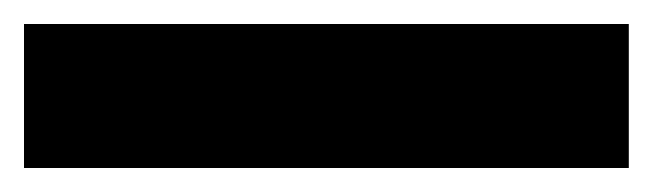

<svg xmlns="http://www.w3.org/2000/svg" viewBox="-22 45 544 160"><path d="M502 185H-2V65H502Z"/></svg>

Font: Noto Kufi Arabic Black
Style: Regular
Weight: 900
Designer: Monotype Design Team, David Williams, Khaled Hosny
Foundry: Google LLC
Version: Version 2.109; ttfautohint (v1.8.4.7-5d5b)